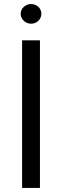

<svg xmlns="http://www.w3.org/2000/svg" viewBox="-20 -927 305 947"><path d="M177 -728H89V0H177ZM82 -859C82 -832 106 -810 133 -810C162 -810 184 -832 184 -859C184 -886 162 -907 133 -907C106 -907 82 -886 82 -859Z"/></svg>

Font: Wafeq
Style: Regular
Weight: 400
Designer: Rasmus Andersson & Azza Alameddine
Foundry: Google & TypeTogether
Version: Version 3.000;FEAKit 1.0